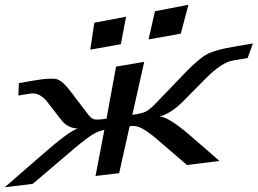

<svg xmlns="http://www.w3.org/2000/svg" viewBox="-144 -739 1079 804"><path d="M302 -242C274 -238 256 -237 248 -240C240 -243 231 -251 221 -265L151 -357C130 -385 111 -402 95 -407C79 -412 46 -410 -1 -402L-65 -391L-67 -339L-18 -347C9 -352 36 -338 58 -307L110 -240C128 -215 152 -202 181 -201C157 -193 108 -157 37 -95L-124 45L-7 31L161 -112C200 -145 229 -167 246 -177C263 -187 279 -193 293 -195L256 -2L355 -14L399 -211C414 -213 429 -211 443 -205C457 -199 480 -184 510 -159L639 -48L775 -65L645 -178C589 -225 549 -250 525 -251C559 -261 592 -283 625 -317L718 -411C762 -455 800 -481 834 -486L893 -496L915 -557L839 -544C784 -535 745 -524 723 -512C700 -500 670 -474 631 -434L510 -308C493 -290 478 -278 467 -272C458 -267 438 -262 410 -258L460 -480L342 -460ZM362 -554 384 -669 251 -644 234 -531ZM613 -598 645 -719 505 -692 478 -574Z"/></svg>

Font: Gamestation Warped
Style: Italic
Weight: 400
Designer: Jonas Hecksher
Foundry: Jonas Hecksher, Playtypeª, e-types AS
Version: Version 1.003